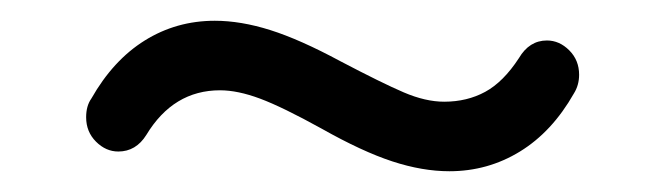

<svg xmlns="http://www.w3.org/2000/svg" viewBox="-20 -380 640 185"><path d="M290 -256Q252 -277 230.5 -285Q209 -293 192 -293Q147 -293 121 -250Q111 -234 94 -234Q82 -234 72.5 -243.5Q63 -253 63 -267Q63 -278 68 -285Q89 -322 119.5 -341Q150 -360 187 -360Q212 -360 240.5 -351Q269 -342 308 -321Q348 -300 369 -291Q390 -282 408 -282Q430 -282 447.5 -291.5Q465 -301 480 -324Q490 -341 507 -341Q519 -341 528.5 -331.5Q538 -322 538 -308Q538 -298 533 -290Q512 -253 481 -234Q450 -215 413 -215Q387 -215 358 -224.5Q329 -234 290 -256Z"/></svg>

Font: SN Pro
Style: Regular
Weight: 400
Designer: Tobias Whetton
Foundry: Supernotes
Version: Version 1.003